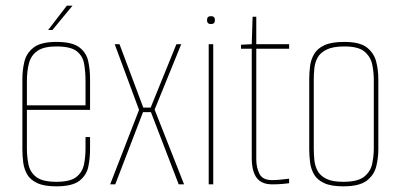

<svg xmlns="http://www.w3.org/2000/svg" viewBox="-20 -651 1415 678"><path d="M179 7Q136 7 111.5 -4.5Q87 -16 76 -35Q65 -54 62 -77.5Q59 -101 59 -124V-372Q59 -403 66 -433Q73 -463 98.5 -483Q124 -503 179 -503Q235 -503 260 -484Q285 -465 291.5 -435Q298 -405 298 -372V-263H75V-127Q75 -98 80.5 -70.5Q86 -43 108 -26Q130 -9 179 -9Q228 -9 249.5 -26Q271 -43 276.5 -70Q282 -97 282 -127V-167H298V-124Q298 -93 292 -63Q286 -33 261 -13Q236 7 179 7ZM75 -279H282V-363Q282 -398 277 -426Q272 -454 250.5 -470.5Q229 -487 179 -487Q135 -487 112.5 -471.5Q90 -456 82.5 -428.5Q75 -401 75 -363ZM150 -545 216 -631H236L165 -545Z M369 0 471 -263 385 -495H402L486 -271H512L603 -495H620L526 -264L630 0H611L513 -255H485L387 0Z M717 0V-495H733V0ZM725 -566Q711 -566 711 -580Q711 -594 725 -594Q739 -594 739 -580Q739 -566 725 -566Z M942 0Q903 0 886 -23.5Q869 -47 869 -93V-479H831V-493L869 -495L872 -592H885V-495H1001V-479H885V-88Q885 -60 896 -37.5Q907 -15 941 -15Q955 -15 969 -16.5Q983 -18 1001 -20V-4Q994 -3 977.5 -1.5Q961 0 942 0Z M1192 7Q1149 7 1124.5 -4.5Q1100 -16 1089 -35Q1078 -54 1075 -77.5Q1072 -101 1072 -124V-372Q1072 -395 1075 -418Q1078 -441 1089.5 -460.5Q1101 -480 1126 -491.5Q1151 -503 1196 -503Q1251 -503 1276 -483Q1301 -463 1308.5 -433Q1316 -403 1316 -372V-124Q1316 -93 1308.5 -63Q1301 -33 1275 -13Q1249 7 1192 7ZM1192 -9Q1244 -9 1266.5 -27.5Q1289 -46 1294.5 -73.5Q1300 -101 1300 -127V-369Q1300 -396 1294.5 -423Q1289 -450 1267.5 -468.5Q1246 -487 1196 -487Q1156 -487 1133.5 -476Q1111 -465 1101.5 -447.5Q1092 -430 1090 -409.5Q1088 -389 1088 -369V-127Q1088 -107 1090 -86.5Q1092 -66 1101 -48.5Q1110 -31 1131.5 -20Q1153 -9 1192 -9Z"/></svg>

Font: Alumni Sans Pinstripe
Style: Regular
Weight: 400
Designer: Robert E. Leuschke
Foundry: Robert E. Leuschke
Version: Version 1.010; ttfautohint (v1.8.4.7-5d5b)